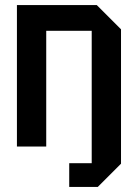

<svg xmlns="http://www.w3.org/2000/svg" viewBox="-20 -580 546 760"><path d="M47 0V-560H363L459 -464V68L367 160H254V66H343V-458H163V0Z"/></svg>

Font: Tektur SemiCondensed Medium
Style: Regular
Weight: 500
Width: 4
Designer: Adam Jagosz
Foundry: Adam Jagosz
Version: Version 1.005;gftools[0.9.30]